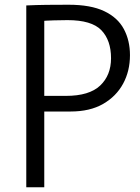

<svg xmlns="http://www.w3.org/2000/svg" viewBox="-20 -791 590 811"><path d="M91 0V-768Q133 -770 177 -770.5Q221 -771 270 -771Q363 -771 420 -744Q477 -717 503 -668.5Q529 -620 529 -558Q529 -491 500 -437.5Q471 -384 415.5 -352Q360 -320 278 -320H127V-386H258Q357 -386 403 -429.5Q449 -473 449 -545Q449 -621 408 -663.5Q367 -706 265 -706Q238 -706 207 -705Q176 -704 150 -702L167 -719V0Z"/></svg>

Font: Yaldevi
Style: Regular
Weight: 400
Designer: Sol Matas, Rajitha Manaperi, Kosala Senevirathne
Foundry: Mooniak
Version: Version 1.100